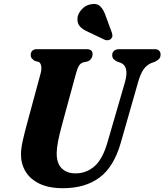

<svg xmlns="http://www.w3.org/2000/svg" viewBox="-20 -952 843 984"><path d="M532 -226.5 621 -533Q643 -613.5 596.5 -631L582 -635.5Q566.5 -643.5 560.8 -650.8Q555 -658 555 -670Q555 -682.5 564.2 -691.2Q573.5 -700 591.5 -700H772.5Q788 -700 795.5 -692.2Q803 -684.5 803 -673Q803 -658 795 -649.8Q787 -641.5 772 -634.5L758 -630Q732 -619.5 715.8 -596.5Q699.5 -573.5 687 -528.5L599 -220.5Q563.5 -96.5 490 -42Q416.5 12.5 303 12.5Q229.5 12.5 181.5 -11Q133.5 -34.5 110.2 -74.2Q87 -114 87.5 -162.5Q88 -194 98 -237Q108 -280 117.5 -314.5L188.5 -577Q194 -597 191.2 -613.2Q188.5 -629.5 178.5 -634.5L158 -640Q146.5 -648 141.8 -654.5Q137 -661 137.5 -672.5Q137.5 -683.5 145.5 -691.8Q153.5 -700 167 -700H423.5Q455 -700 454.5 -674Q454.5 -663 448.2 -652.8Q442 -642.5 428.5 -637L405 -632Q391 -626.5 383.8 -613.8Q376.5 -601 369.5 -575.5L298.5 -315Q284 -262 277.5 -227.5Q271 -193 270.5 -168Q270 -115.5 296 -89.5Q322 -63.5 367.5 -63.5Q422.5 -63.5 464.5 -100Q506.5 -136.5 532 -226.5ZM522 -869.5 553.5 -784Q556 -775.5 556 -767.8Q556 -760 549 -753Q542 -746.5 532.5 -745.8Q523 -745 516 -748.5L434 -787.5Q405 -800 390.2 -815.8Q375.5 -831.5 377 -858.5Q378.5 -880.5 397.5 -902.5Q416.5 -924.5 445 -930Q476.5 -936.5 494 -919.2Q511.5 -902 522 -869.5Z"/></svg>

Font: Fraunces 72pt S050
Style: Bold Italic
Weight: 700
Italic angle: -16°
Version: Version 1.000; ttfautohint (v1.8.3)